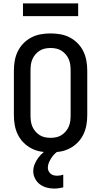

<svg xmlns="http://www.w3.org/2000/svg" viewBox="-20 -877 590 1120"><path d="M275 12Q246 12 217.5 7Q189 2 163 -11.5Q137 -25 116.5 -46Q96 -67 83.5 -93Q71 -119 66 -147.5Q61 -176 61 -205V-465Q61 -494 66 -522.5Q71 -551 83.5 -577Q96 -603 116.5 -624Q137 -645 163 -658.5Q189 -672 217.5 -677Q246 -682 275 -682Q304 -682 332.5 -677Q361 -672 387 -658.5Q413 -645 433.5 -624Q454 -603 466.5 -577Q479 -551 484 -522.5Q489 -494 489 -465V-205Q489 -176 484 -147.5Q479 -119 466.5 -93Q454 -67 433.5 -46Q413 -25 387 -11.5Q361 2 332.5 7Q304 12 275 12ZM275 -73Q292 -73 308.5 -76.5Q325 -80 339 -89Q353 -98 364 -111Q375 -124 381.5 -139.5Q388 -155 390 -171.5Q392 -188 392 -205V-465Q392 -482 390 -498.5Q388 -515 381.5 -530.5Q375 -546 364 -559Q353 -572 339 -581Q325 -590 308.5 -593.5Q292 -597 275 -597Q258 -597 241.5 -593.5Q225 -590 211 -581Q197 -572 186 -559Q175 -546 168.5 -530.5Q162 -515 160 -498.5Q158 -482 158 -465V-205Q158 -188 160 -171.5Q162 -155 168.5 -139.5Q175 -124 186 -111Q197 -98 211 -89Q225 -80 241.5 -76.5Q258 -73 275 -73ZM295 223Q273 223 251.5 217Q230 211 212.5 198Q195 185 184.5 164.5Q174 144 174 122Q174 100 182.5 80Q191 60 203.5 43Q216 26 233 12Q250 -2 268 -12H326V0Q312 8 300.5 19Q289 30 280.5 43Q272 56 265.5 71Q259 86 259 102Q259 112 263.5 121Q268 130 275.5 136.5Q283 143 293 145.5Q303 148 313 148Q322 148 331 146.5Q340 145 349 142V216Q336 219 322.5 221Q309 223 295 223ZM114 -783V-857H436V-783Z"/></svg>

Font: Lode Dark Term
Style: Bold
Weight: 700
Monospace: yes
Designer: Belleve Invis
Foundry: Belleve Invis
Version: Version 29.2.0